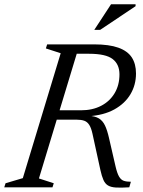

<svg xmlns="http://www.w3.org/2000/svg" viewBox="-37 -878 668 900"><path d="M342.5 -361Q396.5 -361 437 -382Q477.5 -403 500.2 -441Q523 -479 523 -529.5Q523 -576.5 491 -601.2Q459 -626 380 -626H256.5L272.5 -670H404.5Q474.5 -670 517.8 -654.5Q561 -639 580.8 -608.8Q600.5 -578.5 600.5 -533.5Q600.5 -480 574.5 -436.2Q548.5 -392.5 498.8 -365Q449 -337.5 376.5 -333V-335.5Q408.5 -334 426.8 -322.8Q445 -311.5 455.5 -289Q466 -266.5 474 -231L504.5 -98.5Q512 -66 521 -50.5Q530 -35 543.2 -30.5Q556.5 -26 576.5 -26L569 0Q530 2.5 506.2 1Q482.5 -0.5 469 -8.8Q455.5 -17 447.8 -34.5Q440 -52 433.5 -81.5L396.5 -251Q390.5 -278.5 381.2 -292.8Q372 -307 358 -312Q344 -317 323 -317H164L177 -361ZM145.5 -41.5 215 -19 209 0H-17L-11 -19L70 -43L247.5 -628.5L178 -651L184 -670H336ZM405 -738 483.5 -858H598.5V-849L432.5 -738Z"/></svg>

Font: Newsreader 18pt
Style: Italic
Weight: 400
Italic angle: -17°
Version: Version 1.003